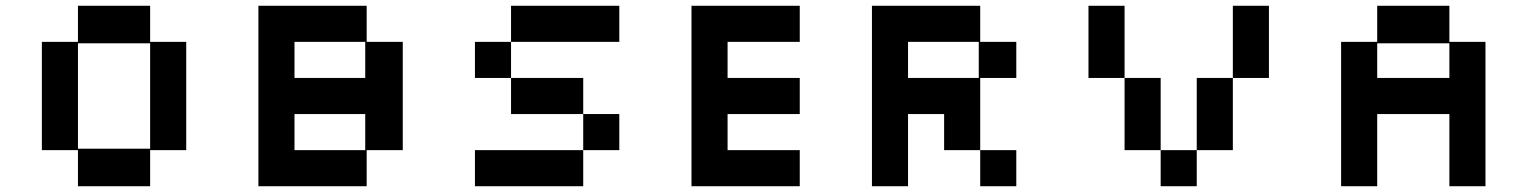

<svg xmlns="http://www.w3.org/2000/svg" viewBox="-20 -645 5290 665"><path d="M250 0V-125H125V-500H250V-625H500V-500H625V-125H500V0ZM250 -130H500V-495H250Z M875 0V-625H1250V-500H1375V-125H1250V0ZM1000 -375H1245V-500H1000ZM1000 -125H1245V-250H1000Z M1750 -500V-625H2125V-500ZM2000 -125V-250H1750V-375H1625V-500H1750V-375H2000V-250H2125V-125ZM1625 0V-125H2000V0Z M2375 0V-625H2750V-500H2500V-375H2750V-250H2500V-125H2750V0Z M3000 0V-625H3375V-500H3500V-375H3375V-125H3500V0H3375V-125H3250V-250H3125V0ZM3125 -375H3370V-500H3125Z M4000 0V-125H3875V-375H3750V-625H3875V-375H4000V-125H4125V0ZM4250 -375V-625H4375V-375ZM4125 -125V-375H4250V-125Z M4625 0V-500H4750V-625H5000V-500H5125V0H5000V-250H4750V0ZM4750 -375H5000V-495H4750Z"/></svg>

Font: Silkscreen
Style: Regular
Weight: 400
Designer: Jason Kottke
Foundry: Jason Kottke
Version: Version 1.001; ttfautohint (v1.8.4.7-5d5b)